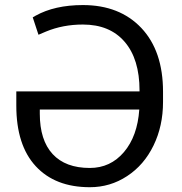

<svg xmlns="http://www.w3.org/2000/svg" viewBox="-20 -741 731 770"><path d="M340.3 9.8C394.7 9.8 444.5 -5 489.7 -34.7C535 -64.3 570.3 -105.2 595.7 -157.5C621.1 -209.7 633.8 -267.9 633.8 -332V-373C633.8 -482.1 604.8 -567.3 546.9 -628.7C488.9 -690 410.8 -720.7 312.5 -720.7C237 -720.7 173.5 -706.4 122.1 -677.7L111.3 -671.4L134.3 -601.6L164.1 -614.3C209.3 -633.1 258.8 -642.6 312.5 -642.6C384.4 -642.6 440.3 -619.5 480 -573.2C519.7 -527 539.6 -461.9 539.6 -377.9V-374.5H45.4V-317.4C45.4 -211.6 71.4 -130.6 123.3 -74.5C175.2 -18.3 247.6 9.8 340.3 9.8ZM340.3 -67.4C275.2 -67.4 225.5 -85.9 191.2 -123C156.8 -160.2 139.6 -214.2 139.6 -285.2V-301.8H538.6C533.7 -230.5 513.2 -173.6 477.1 -131.1C440.9 -88.6 395.3 -67.4 340.3 -67.4Z"/></svg>

Font: Roboto1
Style: rg
Weight: 400
Designer: Google
Version: Version 2.137; 2017